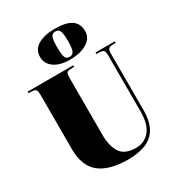

<svg xmlns="http://www.w3.org/2000/svg" viewBox="-234 -1152 1204 1309"><g transform="rotate(-30 368.0 -497.5)"><path d="M388 14Q242 14 166 -46Q90 -106 90 -240V-668Q90 -693 83.5 -704.5Q77 -716 54 -717L25 -718V-730H384V-718L349 -717Q331 -716 325 -705.5Q319 -695 319 -668V-221Q319 -131 353 -79.5Q387 -28 475 -28Q540 -28 582 -77Q624 -126 624 -228V-668Q624 -697 616.5 -706.5Q609 -716 586 -717L559 -718V-730H711V-718L682 -717Q661 -716 653.5 -706.5Q646 -697 646 -668V-229Q646 -135 613.5 -82Q581 -29 523 -7.5Q465 14 388 14ZM383 -774Q306 -774 261 -806.5Q216 -839 216 -892Q216 -951 267 -980Q318 -1009 398 -1009Q487 -1009 529 -980Q571 -951 571 -892Q571 -837 519.5 -805.5Q468 -774 383 -774ZM393 -792Q415 -792 425.5 -812Q436 -832 436 -893Q436 -935 431 -956Q426 -977 416 -984Q406 -991 392 -991Q369 -991 359.5 -971.5Q350 -952 350 -893Q350 -850 354.5 -828Q359 -806 368.5 -799Q378 -792 393 -792Z"/></g></svg>

Font: Literata 72pt Black
Style: Regular
Weight: 900
Designer: Latin by Veronika Burian and Jose Scaglione. Greek by Irene Vlachou. Cyrillic by Vera Evstafieva.
Foundry: TypeTogether
Version: Version 3.002